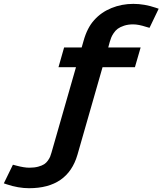

<svg xmlns="http://www.w3.org/2000/svg" viewBox="-145 -718 848 1002"><path d="M189.5 -470.2H281.2L291 -504.4Q310.1 -573.2 346.7 -613.3Q383.3 -654.3 436.8 -676Q490.2 -697.8 550.8 -697.8Q608.4 -697.8 667.5 -677.7L683.1 -672.4L635.3 -572.8L616.7 -578.1Q577.6 -590.8 549.8 -590.8Q523.4 -590.8 502.7 -584Q481.9 -577.1 469.7 -568.1Q457.5 -559.1 448.2 -545.2Q439 -531.2 435.3 -521.5Q431.6 -511.7 427.7 -499L419.9 -470.2H588.9L559.1 -367.2H390.1L259.3 89.4Q208.5 264.2 6.8 264.2Q-49.3 264.2 -109.4 244.1L-125 238.8L-77.6 141.6L-59.1 146.5Q-19 157.2 8.3 157.2Q34.2 157.2 54 151.9Q73.7 146.5 85.2 139.2Q96.7 131.8 105 119.9Q113.3 107.9 116.7 99.6Q120.1 91.3 123.5 79.1L251.5 -367.2H160.2Z"/></svg>

Font: Cantarell
Style: Bold Italic
Weight: 700
Italic angle: -16°
Designer: Dave Crossland
Version: Version 1.004